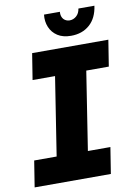

<svg xmlns="http://www.w3.org/2000/svg" viewBox="-96 -951 717 1013"><g transform="rotate(-10 262.0 -444.5)"><path d="M5.7 0 28 -140.3H148.3L213.7 -559.7H93.3L115.7 -700H524L501.7 -559.7H381L315.7 -140.3H436.3L414 0ZM334.3 -754.3Q291 -754.3 262.5 -772.8Q234 -791.3 221.2 -822.2Q208.3 -853 212.7 -889.3H297.7Q296.3 -872.3 301.8 -860.3Q307.3 -848.3 318 -842Q328.7 -835.7 341 -835.7Q361.3 -835.7 377.3 -849.8Q393.3 -864 397 -889.3H482.7Q473.7 -824 434.2 -789.2Q394.7 -754.3 334.3 -754.3Z"/></g></svg>

Font: MuseoModerno Thin
Style: Italic
Weight: 100
Italic angle: -9°
Designer: Pablo Cosgaya, Héctor Gatti, Marcela Romero, and the Authors of The MuseoModerno Project.
Foundry: Omnibus-Type Team
Version: Version 1.003